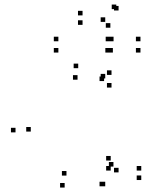

<svg xmlns="http://www.w3.org/2000/svg" viewBox="-20 -801 660 842"><path d="M441.5 16V-4H421.5V16ZM599.5 -11.5V-31.5H579.5V-11.5ZM599.5 -53V-73H579.5V-53ZM477.5 -70.5V-90.5H457.5V-70.5ZM500 -45V-65H480V-45ZM500 -755V-775H480V-755ZM490 -761V-781H470V-761ZM342 -733.5V-753.5H322V-733.5ZM342 -692V-712H322V-692ZM464 -679.5V-699.5H444V-679.5ZM441.5 -705V-725H421.5V-705ZM441.5 -457V-477H421.5V-457ZM436.5 -445.5V-465.5H416.5V-445.5ZM436.5 16V-4H416.5V16ZM48 -220.5V-240.5H28V-220.5ZM263.5 21.5V1.5H243.5V21.5ZM465.5 -53V-73H445.5V-53ZM465.5 -97V-117H445.5V-97ZM271.5 -31V-51H251.5V-31ZM115 -224V-244H95V-224ZM320 -451.5V-471.5H300V-451.5ZM469 -417V-437H449V-417ZM469 -472.5V-492.5H449V-472.5ZM323 -502V-522H303V-502ZM462 -570.5V-590.5H442V-570.5ZM475 -570.5V-590.5H455V-570.5ZM596 -570.5V-590.5H576V-570.5ZM596 -620V-640H576V-620ZM478 -620V-640H458V-620ZM463.5 -620V-640H443.5V-620ZM236 -620V-640H216V-620ZM236 -570.5V-590.5H216V-570.5Z"/></svg>

Font: Monaspace Xenon Dots Var
Style: Regular
Weight: 400
Designer: Riley Cran and the Lettermatic Team
Version: Version 1.100 (Monaspace Xenon Dots)